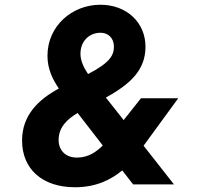

<svg xmlns="http://www.w3.org/2000/svg" viewBox="-20 -777 860 809"><path d="M296 12C385 12 448 -20 495 -59L541 0H713L585 -163L731 -363H574L501 -271L426 -366C532 -424 593 -484 593 -580C593 -682 514 -757 403 -757C283 -757 180 -667 180 -542C180 -486 202 -442 228 -404C145 -359 73 -294 73 -185C73 -64 159 12 296 12ZM227 -187C227 -242 264 -275 307 -301L413 -164C388 -139 354 -113 304 -113C255 -113 227 -145 227 -187ZM319 -550C319 -604 356 -639 404 -639C438 -639 460 -614 460 -581C460 -546 446 -514 351 -465C335 -489 319 -519 319 -550Z"/></svg>

Font: Mluvka ExtraBold
Style: Italic
Weight: 800
Italic angle: -8°
Designer: Modified by Jiří Krblich, Original typeface by Gumpita Rahayu
Foundry: Gumpita Rahayu & Jiří Krblich
Version: Version 2.000;Glyphs 3.1.1 (3134)